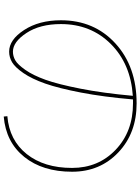

<svg xmlns="http://www.w3.org/2000/svg" viewBox="120 -870 760 1040"><g transform="rotate(90 500.0 -350.0)"><path d="M89.8 -299.8Q89.8 -480.5 215.3 -595.2Q340.8 -710 540 -710Q701.2 -710 805.7 -610.8Q910.2 -511.7 910.2 -360.4Q910.2 -201.2 830.1 -101.6Q750 -2 611.3 9.8L609.4 -9.8Q739.3 -20.5 814.5 -114.7Q889.6 -209 889.6 -360.4Q889.6 -502.9 791 -596.7Q692.4 -690.4 540 -690.4H518.6Q504.9 -530.3 481.4 -408.7Q458 -287.1 432.6 -214.8Q407.2 -142.6 376 -97.2Q344.7 -51.8 317.4 -35.6Q290 -19.5 259.8 -19.5Q195.3 -19.5 142.6 -100.6Q89.8 -181.6 89.8 -299.8ZM499 -689.5Q325.2 -677.7 217.8 -569.8Q110.4 -461.9 110.4 -299.8Q110.4 -186.5 158.7 -113.3Q207 -40 259.8 -40Q284.2 -40 306.6 -52.7Q329.1 -65.4 358.4 -106.9Q387.7 -148.4 412.1 -216.3Q436.5 -284.2 460.4 -406.2Q484.4 -528.3 499 -689.5Z"/></g></svg>

Font: Mgen+ 1m thin
Style: Regular
Weight: 100
Designer: [Source Han Sans]
Ryoko NISHIZUKA  (kana & ideographs); Paul D. Hunt (Latin, Greek & Cyrillic); Wenlong ZHANG  (bopomofo
Version: Version 1.059.20150602